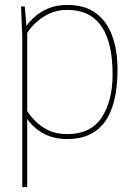

<svg xmlns="http://www.w3.org/2000/svg" viewBox="-20 -556 550 776"><path d="M90 200H70V-410L65 -530H80L87 -451Q98 -468 119.5 -487.5Q141 -507 174 -521.5Q207 -536 252 -536Q323 -536 367.5 -503Q412 -470 433.5 -411Q455 -352 455 -275Q455 6 252 6Q149 6 90 -75ZM252 -14Q346 -14 390.5 -80.5Q435 -147 435 -255Q435 -516 252 -516Q211 -516 179.5 -501Q148 -486 125.5 -465Q103 -444 90 -423V-107Q102 -88 123 -66.5Q144 -45 175.5 -29.5Q207 -14 252 -14Z"/></svg>

Font: Tanohe Sans Thin
Style: Regular
Weight: 100
Designer: Village Type and Design LLC & Cristiano Sobral
Foundry: Cooper Hewitt Smithsonian Design Museum
Version: Version 1.00;September 29, 2021;FontCreator 13.0.0.2655 64-b